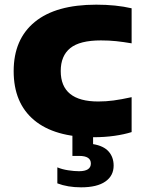

<svg xmlns="http://www.w3.org/2000/svg" viewBox="-20 -577 616 822"><path d="M380 10.5Q213.5 10.5 126 -62.8Q38.5 -136 38.5 -272.5Q38.5 -409 128.8 -483Q219 -557 392 -557Q477 -557 543.5 -541.5V-391.5Q508 -397.5 477.2 -400.8Q446.5 -404 412 -404Q321.5 -404 280.8 -371Q240 -338 240 -273Q240 -142.5 400.5 -142.5Q433.5 -142.5 465.8 -146.8Q498 -151 543.5 -161V-11.5Q512 -1.5 470 4.5Q428 10.5 380 10.5ZM327 225Q270 225 225.5 208V139.5Q245.5 148 271.8 152Q298 156 318 156Q369 156 369 123Q369 90.5 319 90.5H290V-10H378.5V40Q424 47.5 445.2 71.8Q466.5 96 466.5 132Q466.5 175.5 431 200.2Q395.5 225 327 225Z"/></svg>

Font: Encode Sans Expanded ExtraBold
Style: Regular
Weight: 800
Width: 7
Designer: Multiple Designers
Foundry: Impallari Type
Version: Version 3.000; ttfautohint (v1.8.3) -l 8 -r 50 -G 200 -x 14 